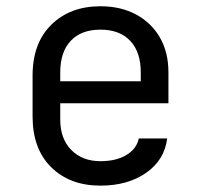

<svg xmlns="http://www.w3.org/2000/svg" viewBox="-20 -580 639 610"><path d="M299.3 9.8Q202.1 9.8 142.8 -48.6Q83.5 -106.9 83.5 -210V-339.8Q83.5 -442.9 143.1 -501.5Q202.6 -560.1 299.3 -560.1Q363.8 -560.1 412.4 -533.9Q460.9 -507.8 488 -460.9Q515.1 -414.1 515.1 -350.1V-252H171.4V-200.2Q171.4 -139.2 206.5 -103.5Q241.7 -67.9 299.3 -67.9Q348.6 -67.9 381.3 -87.4Q414.1 -106.9 420.9 -140.1H511.2Q502.4 -71.3 444.1 -30.8Q385.7 9.8 299.3 9.8ZM171.4 -321.8H427.2V-350.1Q427.2 -415 393.6 -450.4Q359.9 -485.8 299.3 -485.8Q238.3 -485.8 204.8 -450.4Q171.4 -415 171.4 -350.1Z"/></svg>

Font: UDEV Gothic 35
Style: Regular
Weight: 400
Version: v2.1.0; ttfautohint (v1.8.4.7-5d5b-dirty) -l 6 -r 45 -G 200 